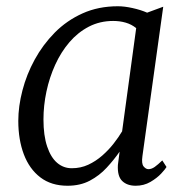

<svg xmlns="http://www.w3.org/2000/svg" viewBox="-20 -584 601 614"><path d="M435.5 -85Q432 -60.5 439.2 -51.8Q446.5 -43 454.5 -43Q464.5 -43 474.8 -50.2Q485 -57.5 499 -71L512.5 -50Q509 -43.5 495.5 -29Q482 -14.5 461 -2.2Q440 10 414 10Q386.5 10 370.8 -5.2Q355 -20.5 357 -56.5L362.5 -99Q344.5 -73 321.2 -47.8Q298 -22.5 267.2 -6.2Q236.5 10 196 10Q144 10 109 -16.8Q74 -43.5 56.2 -90.5Q38.5 -137.5 38.5 -197.5Q38.5 -244 51.8 -295Q65 -346 91 -393.5Q117 -441 155.2 -479.8Q193.5 -518.5 244 -541.2Q294.5 -564 357 -564Q378 -564 404 -558.2Q430 -552.5 450.5 -543.5L502 -562.5ZM415.5 -494Q401 -506 382.2 -511.5Q363.5 -517 342 -517Q299.5 -517 264.2 -498.8Q229 -480.5 202 -449Q175 -417.5 156.5 -376.8Q138 -336 128.5 -291.2Q119 -246.5 119 -202Q119 -150.5 130.8 -115.5Q142.5 -80.5 162.8 -63.2Q183 -46 209.5 -46Q238 -46 262.2 -57.2Q286.5 -68.5 307 -86.5Q327.5 -104.5 343.5 -125Q359.5 -145.5 370.5 -164Z"/></svg>

Font: Merriweather 28pt Light
Style: Italic
Weight: 300
Italic angle: -7.8°
Version: Version 2.101